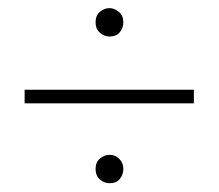

<svg xmlns="http://www.w3.org/2000/svg" viewBox="-20 -552 524 460"><path d="M444.5 -304.5H39V-337H444.5ZM242.5 -113Q230 -113 219.5 -122Q209 -131 209 -147Q209 -163.5 219.5 -172.2Q230 -181 242.5 -181Q256.5 -181 266 -171.2Q275.5 -161.5 275.5 -147Q275.5 -134 267.2 -123.5Q259 -113 242.5 -113ZM242.5 -464.5Q230 -464.5 219.5 -473.5Q209 -482.5 209 -498.5Q209 -515 219.5 -523.8Q230 -532.5 242.5 -532.5Q254 -532.5 264.8 -523.5Q275.5 -514.5 275.5 -498.5Q275.5 -485.5 267.2 -475Q259 -464.5 242.5 -464.5Z"/></svg>

Font: Argentum Novus ExtraLight
Style: Regular
Weight: 250
Designer: Julieta Ulanovsky (font) & Cristiano Sobral (main changes)
Foundry: Julieta Ulanovsky (font) & Cristiano Sobral (main changes)
Version: Version 3.00;November 27, 2020;FontCreator 13.0.0.2655 64-bi